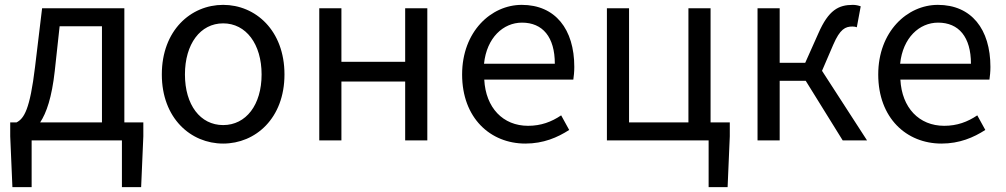

<svg xmlns="http://www.w3.org/2000/svg" viewBox="-20 -577 4132 789"><path d="M225 -469H399V-74H145C171 -113 193 -177 205 -285ZM491 -74V-543H153L124 -302C103 -127 79 -90 48 -74H22V-17L31 192H110V0H481V192H560L569 -17V-74Z M897 13C1030 13 1149 -91 1149 -271C1149 -452 1030 -557 897 -557C764 -557 645 -452 645 -271C645 -91 764 13 897 13ZM897 -63C803 -63 740 -146 740 -271C740 -396 803 -481 897 -481C991 -481 1055 -396 1055 -271C1055 -146 991 -63 897 -63Z M1292 0H1383V-242H1645V0H1736V-543H1645V-323H1383V-543H1292Z M2139 13C2213 13 2271 -12 2319 -43L2286 -103C2246 -76 2203 -60 2150 -60C2047 -60 1976 -134 1970 -250H2336C2338 -263 2340 -282 2340 -302C2340 -457 2262 -557 2124 -557C1998 -557 1879 -447 1879 -271C1879 -92 1995 13 2139 13ZM1969 -315C1980 -422 2048 -484 2125 -484C2210 -484 2260 -425 2260 -315Z M2900 -74V-543H2809V-74H2565V-543H2474V0H2892V192H2970L2979 -17V-74Z M3358 -286 3404 -393C3432 -458 3454 -468 3483 -468C3491 -468 3495 -467 3501 -465L3517 -551C3509 -554 3497 -557 3485 -557C3426 -557 3385 -536 3343 -440L3289 -319H3184V-543H3093V0H3184V-245H3291L3443 0H3543Z M3849 13C3923 13 3981 -12 4029 -43L3996 -103C3956 -76 3913 -60 3860 -60C3757 -60 3686 -134 3680 -250H4046C4048 -263 4050 -282 4050 -302C4050 -457 3972 -557 3834 -557C3708 -557 3589 -447 3589 -271C3589 -92 3705 13 3849 13ZM3679 -315C3690 -422 3758 -484 3835 -484C3920 -484 3970 -425 3970 -315Z"/></svg>

Font: Noto Sans JP Regular
Style: Regular
Weight: 400
Designer: Ryoko NISHIZUKA (kana & ideographs); Paul D. Hunt (Latin, Greek & Cyrillic); Wenlong ZHANG (bopomofo); Sandoll Communica
Foundry: Adobe Systems Incorporated
Version: Version 1.004;PS 1.004;hotconv 1.0.82;makeotf.lib2.5.63406